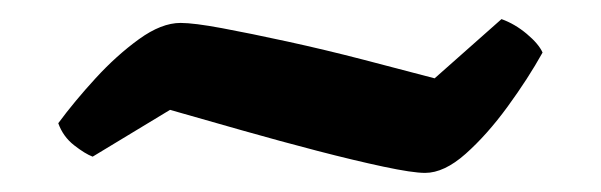

<svg xmlns="http://www.w3.org/2000/svg" viewBox="-20 -415 629 201"><path d="M425 -234Q412 -234 381.5 -240.5Q351 -247 312.5 -257Q274 -267 233.5 -278.5Q193 -290 158 -300L77 -251Q69 -254 57.5 -263Q46 -272 41 -286Q58 -309 80 -333Q102 -357 125.5 -374Q149 -391 169 -391Q183 -391 212.5 -385.5Q242 -380 281 -371.5Q320 -363 360.5 -352.5Q401 -342 435 -333L505 -395Q519 -390 531.5 -379.5Q544 -369 548 -360Q533 -333 511.5 -303.5Q490 -274 467.5 -254Q445 -234 425 -234Z"/></svg>

Font: Texturina Black
Style: Regular
Weight: 900
Designer: Guillermo Torres Carreño
Foundry: Omnibus-Type
Version: Version 1.002; ttfautohint (v1.8.3)